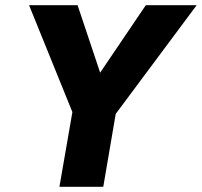

<svg xmlns="http://www.w3.org/2000/svg" viewBox="-20 -720 778 740"><path d="M542 -700 366 -440 279 -700H92L259 -288L209 0H378L426 -281L738 -700Z"/></svg>

Font: Jost
Style: Bold Italic
Weight: 700
Italic angle: -5°
Version: Version 3.710